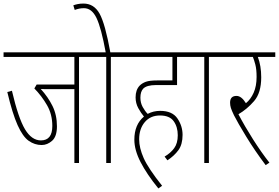

<svg xmlns="http://www.w3.org/2000/svg" viewBox="-20 -916 1567 1079"><path d="M424 0V-596H513V-622H0V-596H398V-441H186L173 -419Q215 -376 244.5 -324.5Q274 -273 274 -208Q274 -127 210 -127Q158 -127 120.5 -189.5Q83 -252 47 -406L21 -399Q50 -277 79 -212.5Q108 -148 141.5 -124.5Q175 -101 214 -101Q246 -101 273 -125Q300 -149 300 -206Q300 -270 275 -320.5Q250 -371 209 -416Q220 -415 234.5 -415Q249 -415 262 -415H398V0Z M603 0V-596H692V-622H600Q571 -783 539.5 -839.5Q508 -896 449 -896Q431 -896 416.5 -893Q402 -890 392 -886L400 -860Q425 -870 452 -870Q496 -870 522.5 -814.5Q549 -759 574 -622H501V-596H577V0Z M891 128Q813 30 787.5 -27.5Q762 -85 762 -133Q762 -192 793.5 -229.5Q825 -267 879 -267Q933 -267 956 -235Q979 -203 979 -156Q979 -111 959 -83.5Q939 -56 905 -36L921 -15Q959 -40 982.5 -72Q1006 -104 1006 -158Q1006 -208 977 -250.5Q948 -293 880 -293Q842 -293 810 -276Q795 -291 782 -314.5Q769 -338 769 -367Q769 -401 785 -418Q805 -438 857 -438H975V-596H1064V-622H680V-596H949V-464H863Q821 -464 800 -456.5Q779 -449 765 -435Q742 -411 742 -369Q742 -336 757 -308.5Q772 -281 789 -261Q735 -216 735 -131Q735 -73 770 -5Q805 63 870 143Z M1243 -596V-622H1052V-596H1128V0H1154V-596Z M1473 12 1494 -2Q1449 -59 1402 -133Q1355 -207 1320 -274Q1368 -302 1408 -348Q1448 -394 1448 -482Q1448 -546 1429 -596H1527V-622H1231V-596H1401Q1408 -580 1415 -553Q1422 -526 1422 -484Q1422 -432 1405.5 -395Q1389 -358 1362 -336Q1337 -377 1309 -377Q1273 -377 1273 -339Q1273 -324 1277.5 -309.5Q1282 -295 1295 -268Q1315 -228 1363.5 -148.5Q1412 -69 1473 12Z"/></svg>

Font: Noto Sans Devanagari Extra Condensed Thin
Style: Regular
Weight: 250
Width: 2
Designer: Monotype Design Team
Foundry: Monotype Imaging Inc.
Version: 1.000